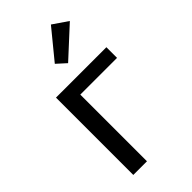

<svg xmlns="http://www.w3.org/2000/svg" viewBox="-240 -837 902 902"><g transform="rotate(-45 211.0 -386.5)"><path d="M72.3 -513.7H407.2V-442.9H163.1V0H72.3ZM180.7 -629.9 298.3 -773.4 373 -722.2 227.1 -587.9Z"/></g></svg>

Font: RobotoFlex
Style: Regular
Weight: 400
Designer: Berlow after Robertson
Foundry: Google
Version: Version 2.136